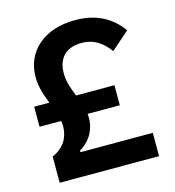

<svg xmlns="http://www.w3.org/2000/svg" viewBox="-106 -800 812 890"><g transform="rotate(-15 300.0 -355.0)"><path d="M547.9 0V-111.9H200.6V-119.7C237.2 -140.6 279.8 -184.3 279.8 -257.1C279.8 -262.8 279.5 -269.2 278.8 -274.9H433.2V-371.1H249.3C235.1 -406.2 220.5 -441.8 220.5 -484.7C220.5 -561.4 265.3 -599.8 335.6 -599.8C397.7 -599.8 436.1 -569.6 468.8 -525.2L556.1 -601.9C507.5 -669.4 436.8 -709.9 333.8 -709.9C186.4 -709.9 89.8 -625.7 89.8 -502.1C89.8 -452.1 105.5 -410.5 121.1 -371.1H47.9V-274.9H151.6C153.4 -266.7 154.1 -258.5 154.1 -250.4C154.1 -192.5 125 -148.8 71 -125.7V0Z"/></g></svg>

Font: Margiela Mono SemiBold
Style: Regular
Weight: 600
Designer: Mike Abbink, Paul van der Laan, Pieter van Rosmalen
Foundry: Bold Monday
Version: Version 2.003 2021